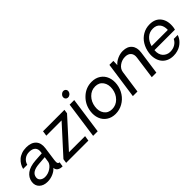

<svg xmlns="http://www.w3.org/2000/svg" viewBox="142 -1736 2729 2729"><g transform="rotate(-45 1506.5 -372.0)"><path d="M159.2 4.9Q79.6 4.9 33.9 -39.3Q-11.7 -83.5 -2 -154.8Q9.3 -230 71.8 -276.9Q134.3 -323.7 250 -332L384.8 -340.8L388.2 -358.9Q397 -419.9 366 -450.9Q335 -481.9 272.9 -481.9Q217.3 -481.9 177.5 -451.7Q137.7 -421.4 124 -371.1H41Q49.8 -407.7 69.1 -440.2Q88.4 -472.7 118.2 -499.3Q147.9 -525.9 191.4 -541.5Q234.9 -557.1 287.1 -557.1Q386.7 -557.1 436.3 -504.4Q485.8 -451.7 473.1 -356.9Q470.2 -338.4 443.8 -147Q438 -105.5 445.6 -88.1Q453.1 -70.8 474.1 -71.8L463.9 0Q451.7 0 434.1 -2Q360.4 -13.7 355 -78.1Q327.1 -42.5 272.9 -18.8Q218.8 4.9 159.2 4.9ZM182.1 -68.8Q242.7 -68.8 297.1 -104.7Q351.6 -140.6 363.8 -188L376 -272L249 -262.2Q98.1 -251 85.9 -157.2Q80.6 -117.2 109.9 -93Q139.2 -68.8 182.1 -68.8Z M543.9 -64 915 -472.2H607.9L619.1 -549.8H1049.8L1041 -488.8L668.9 -78.1H993.2L981 0H534.2Z M1211.4 -637.2Q1188.5 -637.2 1174.3 -653.6Q1160.2 -669.9 1163.6 -693.8Q1166.5 -716.8 1185.8 -733.9Q1205.1 -751 1227.5 -751Q1251.5 -751 1265.9 -734.1Q1280.3 -717.3 1276.4 -693.8Q1272.9 -669.9 1253.9 -653.6Q1234.9 -637.2 1211.4 -637.2ZM1154.3 -549.8H1246.6L1168.5 0H1076.7Z M1296.9 -275.9Q1313.5 -396 1400.4 -477.5Q1487.3 -559.1 1605 -559.1Q1683.1 -559.1 1739.3 -521.2Q1795.4 -483.4 1819.6 -418.9Q1843.8 -354.5 1833 -275.9Q1822.3 -197.8 1779.5 -133.3Q1736.8 -68.8 1669.7 -31Q1602.5 6.8 1524.9 6.8Q1447.3 6.8 1390.9 -31Q1334.5 -68.8 1310.3 -133.3Q1286.1 -197.8 1296.9 -275.9ZM1741.2 -275.9Q1752.9 -361.8 1712.4 -419.4Q1671.9 -477.1 1593.3 -477.1Q1514.6 -477.1 1457.8 -419.2Q1400.9 -361.3 1389.2 -275.9Q1377 -190.9 1417.7 -133.5Q1458.5 -76.2 1537.1 -76.2Q1615.7 -76.2 1672.4 -133.5Q1729 -190.9 1741.2 -275.9Z M2227.5 -556.2Q2317.9 -556.2 2364 -501.7Q2410.2 -447.3 2397.5 -355L2347.7 0H2255.9L2303.7 -346.2Q2312 -404.8 2282 -439.5Q2252 -474.1 2191.9 -474.1Q2128.9 -474.1 2076.9 -436.8Q2024.9 -399.4 2016.6 -341.8L1967.8 0H1875.5L1953.6 -549.8H2033.7L2030.8 -467.8Q2064.9 -507.8 2119.1 -532Q2173.3 -556.2 2227.5 -556.2Z M2973.6 -277.8Q2968.3 -251.5 2966.3 -245.1H2554.7Q2550.3 -203.1 2560.5 -168.9Q2570.8 -134.8 2591.6 -113.5Q2612.3 -92.3 2638.7 -80.8Q2665 -69.3 2694.3 -68.8Q2754.4 -68.4 2797.4 -94.2Q2840.3 -120.1 2861.3 -164.1H2940.4Q2934.1 -142.1 2921.6 -120.1Q2909.2 -98.1 2887.2 -75.2Q2865.2 -52.2 2837.9 -34.7Q2810.5 -17.1 2771.5 -5.9Q2732.4 5.4 2688.5 4.9Q2630.9 4.4 2585.4 -17.3Q2540 -39.1 2512.7 -76.7Q2485.4 -114.3 2474.4 -165.3Q2463.4 -216.3 2471.7 -273.9Q2483.4 -353.5 2521.7 -416.5Q2560.1 -479.5 2623.5 -516.8Q2687 -554.2 2765.6 -554.2Q2878.9 -554.2 2935.1 -477.8Q2991.2 -401.4 2973.6 -277.8ZM2754.4 -478Q2683.6 -478 2635 -433.3Q2586.4 -388.7 2566.4 -314H2892.6Q2895.5 -389.2 2859.9 -433.6Q2824.2 -478 2754.4 -478Z"/></g></svg>

Font: Oakes Grotesk
Style: Italic
Weight: 400
Italic angle: -8°
Designer: Samuel Oakes
Foundry: Samuel Oakes
Version: Version 1.000;PS 001.000;hotconv 1.0.88;makeotf.lib2.5.64775